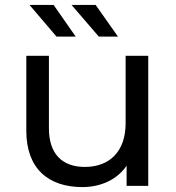

<svg xmlns="http://www.w3.org/2000/svg" viewBox="-20 -756 716 781"><path d="M315 5C391 5 457 -26 495 -82V0H583V-529H491V-255C491 -140 426 -77 325 -77C233 -77 179 -130 179 -234V-529H87V-224C87 -69 178 5 315 5ZM460 -607 369 -736H271L382 -607ZM288 -607 198 -736H100L210 -607Z"/></svg>

Font: Montserrat-Alt1 Med
Style: Regular
Weight: 500
Designer: Differentunic
Foundry: Differentunic
Version: Version 7.222